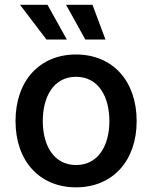

<svg xmlns="http://www.w3.org/2000/svg" viewBox="-20 -784 645 815"><path d="M302.7 11.2C458.5 11.2 560.1 -101.6 560.1 -270C560.1 -439.9 458.5 -552.7 302.7 -552.7C147 -552.7 45.9 -439.9 45.9 -270C45.9 -101.6 147 11.2 302.7 11.2ZM302.7 -83.5C207.5 -83.5 161.6 -168 161.6 -270C161.6 -373.5 207.5 -458 302.7 -458C398.4 -458 444.3 -373 444.3 -270C444.3 -168 398.4 -83.5 302.7 -83.5ZM342.3 -616.2H427.7L372.6 -763.7H260.3ZM177.2 -616.2H263.7L181.6 -763.7H64.9Z"/></svg>

Font: Raveo Medium
Style: Regular
Weight: 500
Designer: Jakub Foglar, Rasmus Andersson (Inter)
Foundry: Jakubfoglar.com
Version: Version 1.100;Glyphs 3.2.3 (3260)